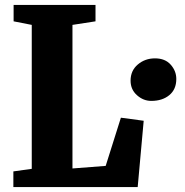

<svg xmlns="http://www.w3.org/2000/svg" viewBox="-20 -763 753 783"><path d="M34.5 0V-64L109.5 -74.5V-661.5L35.5 -676V-743H369.5V-676L275.5 -661.5V-76L411 -86.5L473 -283L566 -270.5L541.5 0ZM597 -351.5Q564.5 -351.5 538.5 -374.8Q512.5 -398 512.5 -434Q512.5 -475 542 -500Q571.5 -525 612 -525Q653.5 -525 676.2 -499.2Q699 -473.5 699 -441Q699 -398.5 670.5 -375Q642 -351.5 597 -351.5Z"/></svg>

Font: Merriweather 24pt SemiCondensed Black
Style: Regular
Weight: 900
Width: 4
Designer: Eben Sorkin
Foundry: Eben Sorkin
Version: Version 2.100